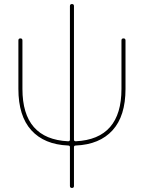

<svg xmlns="http://www.w3.org/2000/svg" viewBox="-20 -710 712 950"><path d="M317 10Q199 5 135 -65.5Q71 -136 71 -270V-510Q71 -520 81 -520Q91 -520 91 -510V-270Q91 -22 317 -11Q326 -11 326 -19V-680Q326 -690 336 -690Q346 -690 346 -680V-19Q346 -11 355 -11Q581 -22 581 -270V-510Q581 -520 591 -520Q601 -520 601 -510V-270Q601 -136 537 -65.5Q473 5 355 10Q346 10 346 18V210Q346 220 336 220Q326 220 326 210V18Q326 10 317 10Z"/></svg>

Font: Rounded Mplus 1c Thin
Style: Regular
Weight: 250
Version: Version 1.059.20150529